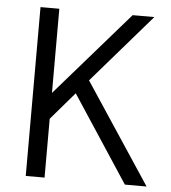

<svg xmlns="http://www.w3.org/2000/svg" viewBox="-51 -747 708 793"><g transform="rotate(5 303.0 -350.0)"><path d="M163 -700V-351L467 -700H557L311 -416L586 0H496L261 -358L163 -244V0H85V-700Z"/></g></svg>

Font: MedMera Sans
Style: Regular
Weight: 400
Designer: Kasper Nordkvist
Foundry: UNCUT.wtf
Version: Version 1.300